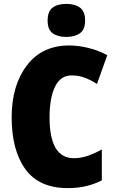

<svg xmlns="http://www.w3.org/2000/svg" viewBox="-20 -958 597 988"><path d="M348 -570Q385 -570 416.5 -558Q448 -546 479 -526L532 -674Q486 -699 434.5 -711.5Q383 -724 336 -724Q196 -724 118 -621Q40 -518 40 -355Q40 -185 110.5 -87.5Q181 10 329 10Q427 10 504 -30V-189Q470 -170 434 -157Q398 -144 360 -144Q235 -144 235 -354Q235 -455 263.5 -512.5Q292 -570 348 -570ZM321 -938Q276 -938 250.5 -918.5Q225 -899 225 -852Q225 -806 251 -787Q277 -768 321 -768Q365 -768 391.5 -787Q418 -806 418 -852Q418 -899 392 -918.5Q366 -938 321 -938Z"/></svg>

Font: Noto Sans Display SemiCondensed Black
Style: Regular
Weight: 900
Width: 4
Designer: Monotype Design Team
Foundry: Monotype Imaging Inc.
Version: Version 1.900